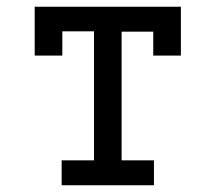

<svg xmlns="http://www.w3.org/2000/svg" viewBox="-20 -550 640 570"><path d="M163 0V-74H259V-457H165V-385H83V-530H517V-385H435V-456H341V-74H437V0Z"/></svg>

Font: Iosevka Slab Extended
Style: Regular
Weight: 400
Width: 7
Monospace: yes
Designer: Belleve Invis
Foundry: Belleve Invis
Version: Version 11.1.1; ttfautohint (v1.8.3)